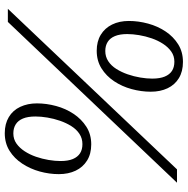

<svg xmlns="http://www.w3.org/2000/svg" viewBox="-11 -764 788 806"><g transform="rotate(90 383.0 -361.0)"><path d="M310 -606Q310 -638 301.5 -658.5Q293 -679 277.5 -689Q262 -699 239 -699Q215 -699 196.5 -686Q178 -673 164 -651.5Q150 -630 141 -604Q132 -578 127.5 -551Q123 -524 123 -501Q123 -470 131.5 -449.5Q140 -429 156 -419Q172 -409 194 -409Q218 -409 237 -421.5Q256 -434 269.5 -455.5Q283 -477 292 -503Q301 -529 305.5 -556Q310 -583 310 -606ZM68 -508Q68 -548 79 -588.5Q90 -629 112 -662Q134 -695 166 -715Q198 -735 240 -735Q280 -735 308 -718Q336 -701 350.5 -670.5Q365 -640 365 -600Q365 -560 354 -519.5Q343 -479 321 -446Q299 -413 267 -393Q235 -373 193 -373Q154 -373 126 -390Q98 -407 83 -437.5Q68 -468 68 -508ZM656 -221Q656 -253 647.5 -273Q639 -293 623.5 -303Q608 -313 585 -313Q561 -313 542 -300.5Q523 -288 509.5 -266.5Q496 -245 487 -219Q478 -193 473.5 -166Q469 -139 469 -116Q469 -84 477.5 -63.5Q486 -43 502 -33Q518 -23 540 -23Q564 -23 582.5 -36Q601 -49 615 -70.5Q629 -92 638 -118Q647 -144 651.5 -171Q656 -198 656 -221ZM414 -122Q414 -162 425 -202.5Q436 -243 458 -276Q480 -309 512 -329.5Q544 -350 586 -350Q626 -350 654 -332.5Q682 -315 696.5 -284.5Q711 -254 711 -214Q711 -174 700 -134Q689 -94 667 -60.5Q645 -27 613 -7Q581 13 539 13Q500 13 471.5 -4Q443 -21 428.5 -52Q414 -83 414 -122ZM691 -710H747L72 0H17Z"/></g></svg>

Font: Roboto Serif 20pt ExtraLight
Style: Italic
Weight: 250
Italic angle: -10°
Version: Version 1.007